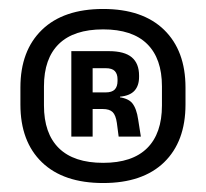

<svg xmlns="http://www.w3.org/2000/svg" viewBox="-20 -669 460 428"><path d="M210 -261Q121.5 -261 73.5 -307.2Q25.5 -353.5 25.5 -436V-474Q25.5 -556 73.5 -602.5Q121.5 -649 210 -649Q298 -649 345.8 -602.5Q393.5 -556 393.5 -474V-436Q393.5 -353.5 345.8 -307.2Q298 -261 210 -261ZM210 -306Q275 -306 308 -338.8Q341 -371.5 341 -434V-476.5Q341 -538.5 308 -571Q275 -603.5 210 -603.5Q144.5 -603.5 111.2 -571Q78 -538.5 78 -476.5V-434Q78 -371.5 111.2 -338.8Q144.5 -306 210 -306ZM294 -364.5H244.5L240.5 -395Q238 -412.5 231 -419.2Q224 -426 209 -426H171.5V-463H215.5Q229.5 -463 235.8 -469.5Q242 -476 242 -488.5V-492.5Q242 -504 236 -510.5Q230 -517 215.5 -517H171V-555H222.5Q257.5 -555 273.8 -541.2Q290 -527.5 290 -500.5V-497.5Q290 -478 279.8 -466.8Q269.5 -455.5 247.5 -453.5V-447.5L239.5 -453Q265 -451 274.8 -439Q284.5 -427 288 -402.5ZM186.5 -364.5H139V-555H186.5V-450.5V-434.5Z"/></svg>

Font: Anek Kannada Medium SemiBold
Style: Regular
Weight: 600
Version: Version 1.003